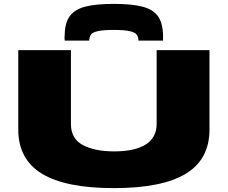

<svg xmlns="http://www.w3.org/2000/svg" viewBox="-20 -958 1172 988"><path d="M74 -292V-700H345V-320Q345 -244 406.5 -211.5Q468 -179 568 -179Q674 -179 730 -214.5Q786 -250 786 -320V-700H1058V-292Q1058 -138 936 -64Q814 10 566 10Q318 10 196 -64Q74 -138 74 -292ZM566 -938Q657 -938 712 -924Q767 -910 792 -875.5Q817 -841 819 -779Q819 -772 819 -764.5Q819 -757 819 -749H692Q692 -751 692 -753Q692 -755 692 -757Q690 -772 681.5 -782Q673 -792 646.5 -798Q620 -804 566 -804Q511 -804 484.5 -798Q458 -792 449.5 -782Q441 -772 440 -757Q439 -755 439 -753Q439 -751 439 -749H313Q312 -757 312 -764.5Q312 -772 313 -780Q314 -841 339.5 -875.5Q365 -910 419.5 -924Q474 -938 566 -938Z"/></svg>

Font: Georama ExtraExtended ExtraBold
Style: Regular
Weight: 800
Width: 8
Designer: Jean-Baptiste Levee
Foundry: Production Type
Version: Version 1.000